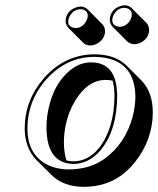

<svg xmlns="http://www.w3.org/2000/svg" viewBox="-20 -646 602 732"><path d="M146 -346.2Q220.2 -432.1 325.7 -438.5Q333.5 -439 340.3 -439Q419.4 -438.5 462.4 -396L519 -339.4Q562.5 -294.9 562.5 -217.8Q562.5 -113.3 494.1 -27.3Q469.7 2.9 441.4 23.4Q381.8 65.9 299.3 66.4Q221.7 65.9 176.3 21L119.6 -35.2Q74.7 -81.5 74.2 -155.8Q74.7 -263.7 146 -346.2ZM383.3 -341.3Q313.5 -341.3 264.6 -258.8Q241.2 -218.8 231 -171.4Q223.6 -136.2 223.6 -103.5Q224.1 -62 233.4 -34.2Q246.6 -31.2 260.7 -30.8Q317.4 -31.7 358.4 -83Q416 -157.2 416.5 -282.7Q416 -315.4 409.2 -338.4Q397 -341.3 383.3 -341.3ZM231 -575.2Q237.3 -605.5 268.6 -617.2Q278.3 -620.6 287.1 -621.1Q303.2 -620.6 314 -610.4L370.1 -553.7Q383.3 -539.1 379.9 -518.6Q373.5 -489.3 343.8 -476.6Q333.5 -472.7 323.7 -472.7Q307.6 -473.1 297.4 -482.9L240.7 -539.6Q227.1 -554.7 231 -575.2ZM399.4 -580.1Q405.8 -610.4 436.5 -622.1Q446.3 -625.5 455.1 -626Q471.2 -625.5 481.9 -615.2L538.1 -559.1Q551.3 -544.4 547.9 -523.4Q541.5 -493.2 510.7 -481Q501 -477.5 492.2 -477.5Q476.1 -478 465.3 -487.8L408.7 -544.4Q395.5 -559.6 399.4 -580.1ZM409.2 -578.1Q403.8 -553.7 424.8 -545.9Q430.2 -544.4 435.5 -543.9Q461.4 -543.9 476.6 -569.3Q480 -576.2 481.4 -582Q486.8 -606.4 465.3 -614.3Q460 -615.7 455.1 -616.2Q429.2 -616.2 414.1 -590.8Q410.6 -584 409.2 -578.1ZM241.2 -572.8Q235.8 -548.3 256.8 -541Q262.2 -539.6 267.6 -539.1Q293.5 -539.1 308.1 -564.5Q311.5 -571.3 313.5 -577.1Q318.8 -601.6 297.4 -609.4Q292 -610.8 287.1 -610.8Q261.2 -610.8 246.1 -585.4Q242.7 -578.6 241.2 -572.8ZM326.7 -408.2Q418.5 -408.2 425.8 -300.3Q426.3 -291 426.8 -282.7Q426.3 -152.3 366.2 -76.7Q321.3 -21.5 260.7 -21Q157.7 -22.5 157.2 -160.2Q157.2 -194.8 164.6 -230Q185.1 -327.1 246.6 -377.4Q283.7 -408.2 326.7 -408.2ZM153.3 -339.8Q84.5 -259.3 84.5 -155.8Q84.5 -62 153.8 -21.5Q191.4 -0.5 242.7 0Q322.8 -0.5 378.9 -41Q457 -97.7 485.4 -199.7Q495.6 -238.3 496.1 -274.4Q496.1 -392.1 401.4 -420.9Q373.5 -428.7 340.3 -429.2Q235.8 -429.2 159.2 -346.2Q155.8 -342.8 153.3 -339.8Z"/></svg>

Font: Linux Biolinum Shadow O
Style: Italic
Weight: 400
Italic angle: -12°
Designer: Philipp H. Poll
Foundry: Philipp H. Poll
Version: Version 0.6.2